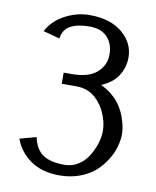

<svg xmlns="http://www.w3.org/2000/svg" viewBox="-82 -773 689 847"><g transform="rotate(10 263.0 -350.0)"><path d="M113.8 -139.2Q125 -86.4 158.2 -63.2Q191.4 -40 255.9 -40Q290.5 -40 318.8 -58.6Q346.7 -77.1 363.3 -105.5Q396.5 -163.1 397 -214.8Q397 -246.6 386.2 -276.9Q375.5 -307.1 363 -325.2Q350.6 -343.3 335 -357.9Q299.8 -390.1 247.1 -390.1H182.1V-439.9H216.8Q293.9 -439.9 330.6 -472.7Q367.2 -505.4 367.2 -553.2Q367.2 -601.1 339.8 -630.6Q312.5 -660.2 259.8 -660.2Q207 -660.2 174.8 -643.1Q142.6 -626 137.2 -585L63 -605Q90.3 -655.3 143.1 -682.6Q195.8 -710 251 -710Q345.2 -710 398.7 -664.6Q452.1 -619.1 452.1 -555.2Q452.1 -511.2 428.7 -473.9Q405.3 -436.5 354 -415Q449.2 -371.1 475.6 -265.6Q482.4 -240.2 482.4 -216.3Q482.4 -190.4 474.1 -160.6Q466.3 -131.8 447.5 -101.3Q428.7 -70.8 402.1 -46.4Q375.5 -22 333.5 -6.1Q291.5 9.8 241.2 9.8Q164.1 9.8 113 -25.4Q62 -60.5 40 -119.1Z"/></g></svg>

Font: Pfennig
Style: Medium
Weight: 500
Version: Version 20120410 ; ttfautohint (v0.8)